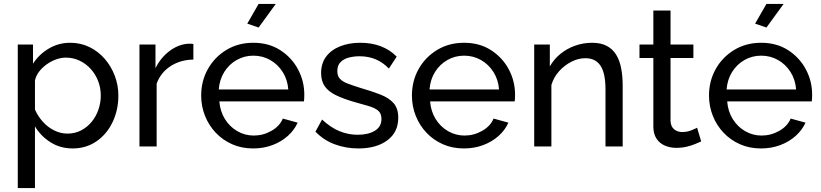

<svg xmlns="http://www.w3.org/2000/svg" viewBox="-20 -750 4205 983"><path d="M159 -103V213H71V-522H149V-424Q180 -472 230 -501.5Q280 -531 339 -531Q393 -531 438 -509Q483 -487 516 -449Q549 -411 567.5 -362.5Q586 -314 586 -261Q586 -187 556.5 -125Q527 -63 474 -26.5Q421 10 352 10Q288 10 238 -22Q188 -54 159 -103ZM496 -261Q496 -300 482.5 -335Q469 -370 444.5 -397Q420 -424 387.5 -439.5Q355 -455 317 -455Q293 -455 267.5 -446Q242 -437 219 -420.5Q196 -404 180 -383Q164 -362 159 -338V-189Q174 -155 199 -127Q224 -99 257 -82.5Q290 -66 325 -66Q364 -66 395.5 -82.5Q427 -99 449.5 -126.5Q472 -154 484 -189Q496 -224 496 -261Z M970 -445Q904 -444 853.5 -411.5Q803 -379 782 -322V0H694V-522H776V-401Q803 -455 847.5 -488.5Q892 -522 941 -526Q951 -526 958 -526Q965 -526 970 -525Z M1010 -261Q1010 -335 1044 -396Q1078 -457 1138.5 -494Q1199 -531 1277 -531Q1356 -531 1414.5 -493.5Q1473 -456 1505.5 -395.5Q1538 -335 1538 -265Q1538 -255 1537.5 -245.5Q1537 -236 1536 -231H1103Q1107 -180 1131.5 -140.5Q1156 -101 1195 -78.5Q1234 -56 1279 -56Q1327 -56 1369.5 -80Q1412 -104 1428 -143L1504 -122Q1487 -84 1453.5 -54Q1420 -24 1374.5 -7Q1329 10 1276 10Q1217 10 1168.5 -11.5Q1120 -33 1084.5 -70.5Q1049 -108 1029.5 -157Q1010 -206 1010 -261ZM1456 -292Q1452 -343 1427 -382Q1402 -421 1363 -443Q1324 -465 1277 -465Q1231 -465 1192 -443Q1153 -421 1128.5 -382Q1104 -343 1100 -292ZM1304 -609 1246 -629 1304 -730H1392Z M1595 -76 1629 -138Q1674 -96 1719 -78Q1764 -60 1811 -60Q1865 -60 1899 -80.5Q1933 -101 1933 -141Q1933 -170 1915.5 -184Q1898 -198 1866 -207.5Q1834 -217 1790 -229Q1736 -245 1699 -263Q1662 -281 1643 -308Q1624 -335 1624 -376Q1624 -426 1650 -460.5Q1676 -495 1721.5 -513Q1767 -531 1825 -531Q1883 -531 1930 -513Q1977 -495 2011 -460L1971 -399Q1940 -431 1903 -446.5Q1866 -462 1820 -462Q1793 -462 1767 -455.5Q1741 -449 1724 -432.5Q1707 -416 1707 -386Q1707 -361 1720.5 -346.5Q1734 -332 1760.5 -322Q1787 -312 1825 -300Q1884 -283 1927.5 -266Q1971 -249 1995 -222Q2019 -195 2019 -147Q2019 -73 1963 -31.5Q1907 10 1815 10Q1750 10 1693 -11.5Q1636 -33 1595 -76Z M2089 -261Q2089 -335 2123 -396Q2157 -457 2217.5 -494Q2278 -531 2356 -531Q2435 -531 2493.5 -493.5Q2552 -456 2584.5 -395.5Q2617 -335 2617 -265Q2617 -255 2616.5 -245.5Q2616 -236 2615 -231H2182Q2186 -180 2210.5 -140.5Q2235 -101 2274 -78.5Q2313 -56 2358 -56Q2406 -56 2448.5 -80Q2491 -104 2507 -143L2583 -122Q2566 -84 2532.5 -54Q2499 -24 2453.5 -7Q2408 10 2355 10Q2296 10 2247.5 -11.5Q2199 -33 2163.5 -70.5Q2128 -108 2108.5 -157Q2089 -206 2089 -261ZM2535 -292Q2531 -343 2506 -382Q2481 -421 2442 -443Q2403 -465 2356 -465Q2310 -465 2271 -443Q2232 -421 2207.5 -382Q2183 -343 2179 -292Z M3168 0H3080V-292Q3080 -375 3054.5 -413.5Q3029 -452 2977 -452Q2941 -452 2905.5 -434Q2870 -416 2842.5 -385.5Q2815 -355 2803 -315V0H2715V-522H2795V-410Q2816 -447 2849 -474Q2882 -501 2924 -516Q2966 -531 3012 -531Q3057 -531 3087.5 -514.5Q3118 -498 3135.5 -468.5Q3153 -439 3160.5 -399Q3168 -359 3168 -312Z M3570 -26Q3559 -21 3540 -13Q3521 -5 3496 1Q3471 7 3443 7Q3411 7 3384 -4.5Q3357 -16 3341 -40.5Q3325 -65 3325 -102V-453H3254V-522H3325V-696H3413V-522H3530V-453H3413V-129Q3415 -101 3432 -87.5Q3449 -74 3472 -74Q3498 -74 3520 -83Q3542 -92 3549 -96Z M3610 -261Q3610 -335 3644 -396Q3678 -457 3738.5 -494Q3799 -531 3877 -531Q3956 -531 4014.5 -493.5Q4073 -456 4105.5 -395.5Q4138 -335 4138 -265Q4138 -255 4137.5 -245.5Q4137 -236 4136 -231H3703Q3707 -180 3731.5 -140.5Q3756 -101 3795 -78.5Q3834 -56 3879 -56Q3927 -56 3969.5 -80Q4012 -104 4028 -143L4104 -122Q4087 -84 4053.5 -54Q4020 -24 3974.5 -7Q3929 10 3876 10Q3817 10 3768.5 -11.5Q3720 -33 3684.5 -70.5Q3649 -108 3629.5 -157Q3610 -206 3610 -261ZM4056 -292Q4052 -343 4027 -382Q4002 -421 3963 -443Q3924 -465 3877 -465Q3831 -465 3792 -443Q3753 -421 3728.5 -382Q3704 -343 3700 -292ZM3904 -609 3846 -629 3904 -730H3992Z"/></svg>

Font: YasnoRaleway Medium
Style: Regular
Weight: 500
Designer: Matt McInerney, Pablo Impallari, Rodrigo Fuenzalida
Foundry: Matt McInerney, Pablo Impallari, Rodrigo Fuenzalida
Version: Version 4.026